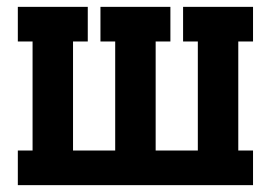

<svg xmlns="http://www.w3.org/2000/svg" viewBox="-20 -540 790 560"><path d="M32 0V-101H75V-419H32V-520H236V-419H193V-101H316V-419H273V-520H477V-419H434V-101H557V-419H514V-520H718V-419H675V-101H718V0Z"/></svg>

Font: Iosevka Plex Etoile
Style: Bold
Weight: 700
Designer: Belleve Invis
Foundry: Belleve Invis
Version: Version 25.1.1; ttfautohint (v1.8.4)